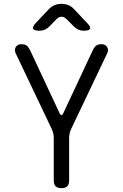

<svg xmlns="http://www.w3.org/2000/svg" viewBox="-20 -970 640 1000"><path d="M300 10Q280 10 270 0.5Q260 -9 260 -30V-251Q260 -263 257.5 -274.5Q255 -286 250 -297L60 -696Q57 -705 58 -713Q59 -721 63.5 -727Q68 -733 75 -736.5Q82 -740 90 -740Q106 -740 116 -734.5Q126 -729 136 -710L290 -381Q295 -370 300 -370Q305 -370 310 -381L464 -710Q474 -729 484 -734.5Q494 -740 510 -740Q518 -740 525 -736.5Q532 -733 536.5 -727Q541 -721 542.5 -713Q544 -705 540 -696L350 -297Q345 -286 342.5 -274.5Q340 -263 340 -251V-30Q340 -9 330 0.5Q320 10 300 10ZM186 -810Q157 -810 152.5 -820.5Q148 -831 168 -852L235 -923Q249 -937 265 -943.5Q281 -950 300 -950Q319 -950 335.5 -943.5Q352 -937 365 -923L433 -851Q453 -831 449 -820.5Q445 -810 416 -810Q402 -810 389.5 -815Q377 -820 367 -830L327 -870Q314 -883 300.5 -883Q287 -883 274 -870L236 -831Q226 -821 213.5 -815.5Q201 -810 186 -810Z"/></svg>

Font: Maple Mono Light
Style: Regular
Weight: 300
Monospace: yes
Designer: subframe7536
Version: Version 7.000